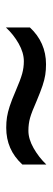

<svg xmlns="http://www.w3.org/2000/svg" viewBox="210 -638 173 632"><g transform="rotate(-90 296.0 -322.5)"><path d="M70 -335Q95 -362 125 -375Q155 -388 191 -388Q210 -388 226 -385.5Q242 -383 262 -376.5Q282 -370 312 -357Q349 -341 369 -335.5Q389 -330 410 -330Q438 -330 468 -347Q498 -364 521 -389V-310Q497 -284 466.5 -270.5Q436 -257 400 -257Q381 -257 365 -259.5Q349 -262 329.5 -268.5Q310 -275 279 -288Q243 -304 223.5 -309.5Q204 -315 181 -315Q154 -315 124 -298Q94 -281 70 -256Z"/></g></svg>

Font: hexusinhala05
Style: Book
Weight: 400
Designer: Jelle Bosma - Monotype Design Team
Foundry: Monotype Imaging Inc.
Version: Version 2.003